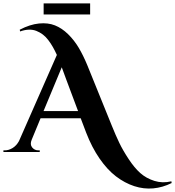

<svg xmlns="http://www.w3.org/2000/svg" viewBox="-48 -897 1033 1133"><path d="M209.5 -811.5V-877H483.9V-811.5ZM963.4 172.9 964.8 183.1Q912.1 209.5 856.2 214.6Q800.3 219.7 744.1 201.4Q688 183.1 636.5 143.8Q585 104.5 539.3 38.3Q493.7 -27.8 460.4 -114.3L428.2 -199.2H191.4L139.2 -72.8Q127.4 -44.9 141.6 -27.3Q155.8 -9.8 177.7 -9.8H186.5V0H-27.8V-9.8H-19Q3.4 -9.8 26.1 -23.4Q48.8 -37.1 64 -64.5L287.6 -572.8Q275.9 -598.6 263.9 -619.6Q252 -640.6 236.8 -660.6Q221.7 -680.7 204.3 -693.6Q187 -706.5 166.7 -714.6Q146.5 -722.7 122.1 -721.9Q97.7 -721.2 70.8 -711.4L68.4 -721.7Q128.4 -752.9 181.6 -758.3Q234.9 -763.7 276.1 -747.3Q317.4 -731 353.8 -695.3Q390.1 -659.7 416.5 -615.2Q442.9 -570.8 466.8 -513.2L611.8 -155.3Q634.8 -98.1 656 -54Q677.2 -9.8 711.2 41.7Q745.1 93.3 780 124.3Q814.9 155.3 863 170.4Q911.1 185.5 963.4 172.9ZM209 -241.7H412.6L343.3 -426.8Q331.5 -458 316.4 -500Z"/></svg>

Font: Cinzel Decorative Bold
Style: Regular
Weight: 700
Designer: Natanael Gama
Version: Version 1.001;PS 001.001;hotconv 1.0.56;makeotf.lib2.0.21325